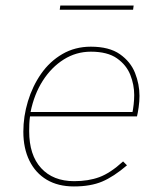

<svg xmlns="http://www.w3.org/2000/svg" viewBox="-20 -666 580 691"><path d="M246 5Q189 5 148.5 -19Q108 -43 86 -87.5Q64 -132 64 -192Q64 -247 80.5 -301.5Q97 -356 128 -400.5Q159 -445 204.5 -471.5Q250 -498 307 -498Q373 -498 411.5 -471Q450 -444 466 -403.5Q482 -363 482 -321Q482 -301 479 -280Q476 -259 473 -247H88Q86 -233 85.5 -220Q85 -207 85 -194Q85 -108 128 -61Q171 -14 247 -14Q298 -14 337.5 -28.5Q377 -43 423 -85L437 -71Q389 -30 347.5 -12.5Q306 5 246 5ZM456 -258Q459 -272 461 -290Q463 -308 463 -324Q463 -361 449 -396.5Q435 -432 401 -456Q367 -480 307 -480Q254 -480 209.5 -452Q165 -424 134 -375.5Q103 -327 90 -263H463ZM195 -631 197 -646H461L459 -631Z"/></svg>

Font: Hanken Grotesk Thin
Style: Italic
Weight: 250
Italic angle: -8°
Designer: Alfredo Marco Pradil
Foundry: Hanken Design Co.
Version: Version 3.013